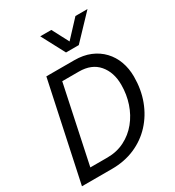

<svg xmlns="http://www.w3.org/2000/svg" viewBox="-217 -1058 1083 1186"><g transform="rotate(-30 325.0 -465.5)"><path d="M15 0 164 -698H363Q427 -698 476.5 -677.5Q526 -657 561 -620Q596 -583 614 -533.5Q632 -484 632 -426Q632 -335 603 -257.5Q574 -180 520.5 -122Q467 -64 393 -32Q319 0 229 0ZM118 -75H240Q307 -75 362.5 -103Q418 -131 457.5 -179.5Q497 -228 518 -290.5Q539 -353 539 -422Q539 -511 491 -567Q443 -623 353 -623H234ZM255 -931H334L396 -813L506 -931H592L434 -765H343Z"/></g></svg>

Font: Azeret Mono Thin Light
Style: Italic
Weight: 300
Italic angle: -12°
Version: Version 1.002